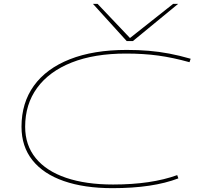

<svg xmlns="http://www.w3.org/2000/svg" viewBox="-20 -970 1042 1000"><path d="M566 10Q419 10 312.5 -27Q206 -64 149 -135.5Q92 -207 92 -310Q92 -434 156.5 -523.5Q221 -613 344 -661.5Q467 -710 640 -710Q701 -710 754.5 -705.5Q808 -701 861 -691Q914 -681 973 -664L967 -646Q881 -670 804.5 -680.5Q728 -691 636 -691Q471 -691 353.5 -644.5Q236 -598 173.5 -512.5Q111 -427 111 -310Q111 -214 166 -146.5Q221 -79 324 -44Q427 -9 569 -9Q768 -9 903 -58L909 -41Q776 10 566 10ZM908 -950 672 -756H640L464 -950H488L657 -772L882 -950Z"/></svg>

Font: Georama Extra Expanded Thin
Style: Italic
Weight: 100
Width: 8
Italic angle: -9°
Designer: Jean-Baptiste Levee
Foundry: Production Type
Version: Version 1.000